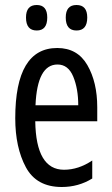

<svg xmlns="http://www.w3.org/2000/svg" viewBox="-20 -738 447 768"><path d="M209 -546Q41 -546 41 -265Q41 -148 83.5 -69Q126 10 227 10Q294 10 349 -24V-96Q294 -59 236 -59Q124 -59 121 -253H369V-309Q369 -409 329.5 -477.5Q290 -546 209 -546ZM210 -480Q253 -480 273 -431.5Q293 -383 293 -317H122Q129 -480 210 -480ZM243 -668Q243 -616 286 -616Q329 -616 329 -668Q329 -718 286 -718Q243 -718 243 -668ZM84 -668Q84 -616 127 -616Q169 -616 169 -668Q169 -718 127 -718Q84 -718 84 -668Z"/></svg>

Font: Noto Sans Display Condensed
Style: Regular
Weight: 400
Width: 3
Designer: Monotype Design Team
Foundry: Monotype Imaging Inc.
Version: Version 1.900